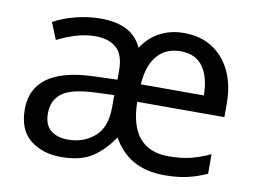

<svg xmlns="http://www.w3.org/2000/svg" viewBox="-65 -640 994 744"><g transform="rotate(10 432.0 -268.0)"><path d="M603 -546Q668 -546 715 -516Q762 -486 787.5 -432Q813 -378 813 -306V-252H470Q472 -156 511.5 -110.5Q551 -65 625 -65Q675 -65 713 -74.5Q751 -84 789 -102V-25Q749 -7 710.5 1.5Q672 10 622 10Q481 10 419 -103Q385 -51 339 -20.5Q293 10 216 10Q143 10 94.5 -28.5Q46 -67 46 -149Q46 -229 106 -272.5Q166 -316 290 -320L380 -323V-357Q380 -422 349.5 -448Q319 -474 268 -474Q228 -474 189.5 -462Q151 -450 118 -433L91 -499Q126 -519 176 -532Q226 -545 275 -545Q337 -545 377.5 -524.5Q418 -504 439 -459Q465 -500 507 -523Q549 -546 603 -546ZM602 -474Q544 -474 510.5 -434.5Q477 -395 472 -321H720Q720 -390 691.5 -432Q663 -474 602 -474ZM303 -259Q209 -255 173 -227Q137 -199 137 -148Q137 -103 162.5 -82Q188 -61 230 -61Q293 -61 335.5 -98.5Q378 -136 378 -214V-262Z"/></g></svg>

Font: TSCustom
Style: Regular
Weight: 400
Designer: Monotype Design Team
Foundry: Monotype Imaging Inc.
Version: Version 2.004; ttfautohint (v1.8.3) -l 8 -r 50 -G 200 -x 14 